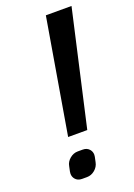

<svg xmlns="http://www.w3.org/2000/svg" viewBox="-139 -753 576 824"><g transform="rotate(-20 149.5 -341.5)"><path d="M298.8 -697.8 180.2 -174.3H92.8L181.6 -697.8ZM133.8 -102.1Q152.8 -102.1 164.1 -88.4Q172.4 -78.1 172.4 -64.5Q172.4 -60.1 171.4 -55.2L166.5 -32.2Q162.6 -12.2 146.2 1.5Q129.9 15.1 110.4 15.1H87.4Q67.4 15.1 56.6 1.5Q48.3 -8.8 48.3 -22.5Q48.3 -26.9 49.3 -32.2L54.2 -55.2Q57.6 -74.7 74.2 -88.4Q90.8 -102.1 110.4 -102.1Z"/></g></svg>

Font: Qaz
Style: Italic
Weight: 400
Italic angle: -11.25°
Designer: GGBotNet
Foundry: f0n7
Version: 0.70